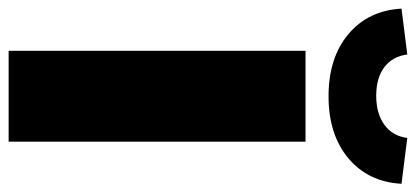

<svg xmlns="http://www.w3.org/2000/svg" viewBox="-328 -702 987 456"><g transform="rotate(90 166.0 -473.5)"><path d="M-42 -933.1 66.9 -946.8Q71.3 -912.1 96.7 -892.6Q122.1 -873 165 -873Q207.5 -873 234.1 -892.6Q260.7 -912.1 265.1 -946.8L374 -933.1Q369.6 -854 313.5 -806.9Q257.3 -759.8 166 -759.8Q74.7 -759.8 18.6 -806.9Q-37.6 -854 -42 -933.1ZM58.1 0V-705.1H273.9V0Z"/></g></svg>

Font: Mulish ExtraBlack
Style: Regular
Weight: 1000
Designer: Vernon Adams
Foundry: Vernon Adams
Version: Version 3.603; ttfautohint (v1.8.3)